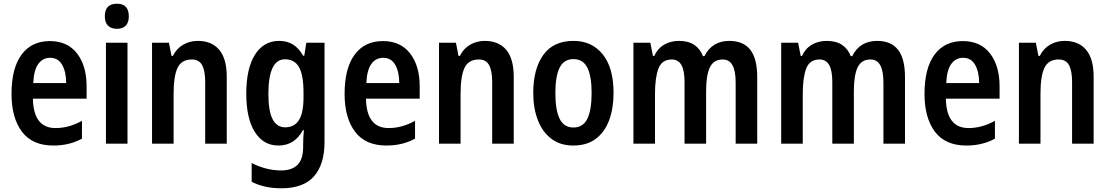

<svg xmlns="http://www.w3.org/2000/svg" viewBox="-20 -773 5968 1033"><path d="M248 -552Q343 -552 394.5 -485.5Q446 -419 446 -308V-242H157Q160 -84 279 -84Q351 -84 421 -123V-27Q354 10 267 10Q154 10 98 -64.5Q42 -139 42 -268Q42 -406 96 -479Q150 -552 248 -552ZM250 -462Q210 -462 186 -429Q162 -396 159 -326H336Q336 -386 314.5 -424Q293 -462 250 -462Z M609 -753Q673 -753 673 -685Q673 -651 656 -634.5Q639 -618 609 -618Q579 -618 561.5 -634.5Q544 -651 544 -685Q544 -753 609 -753ZM666 -543V0H550V-543Z M1044 -553Q1119 -553 1159.5 -505Q1200 -457 1200 -360V0H1084V-332Q1084 -392 1067.5 -422.5Q1051 -453 1012 -453Q957 -453 935.5 -408.5Q914 -364 914 -268V0H798V-543H889L903 -472H910Q930 -512 965.5 -532.5Q1001 -553 1044 -553Z M1482 -553Q1524 -553 1555.5 -534Q1587 -515 1611 -473H1617L1628 -543H1726V-9Q1726 111 1669.5 175.5Q1613 240 1493 240Q1402 240 1334 205V104Q1412 144 1493 144Q1550 144 1580.5 114Q1611 84 1611 17V4Q1611 -32 1615 -73H1610Q1565 10 1478 10Q1397 10 1351 -63Q1305 -136 1305 -269Q1305 -405 1352 -479Q1399 -553 1482 -553ZM1513 -454Q1424 -454 1424 -267Q1424 -176 1446.5 -132Q1469 -88 1515 -88Q1564 -88 1588.5 -127Q1613 -166 1613 -250V-274Q1613 -369 1589 -411.5Q1565 -454 1513 -454Z M2040 -552Q2135 -552 2186.5 -485.5Q2238 -419 2238 -308V-242H1949Q1952 -84 2071 -84Q2143 -84 2213 -123V-27Q2146 10 2059 10Q1946 10 1890 -64.5Q1834 -139 1834 -268Q1834 -406 1888 -479Q1942 -552 2040 -552ZM2042 -462Q2002 -462 1978 -429Q1954 -396 1951 -326H2128Q2128 -386 2106.5 -424Q2085 -462 2042 -462Z M2588 -553Q2663 -553 2703.5 -505Q2744 -457 2744 -360V0H2628V-332Q2628 -392 2611.5 -422.5Q2595 -453 2556 -453Q2501 -453 2479.5 -408.5Q2458 -364 2458 -268V0H2342V-543H2433L2447 -472H2454Q2474 -512 2509.5 -532.5Q2545 -553 2588 -553Z M3281 -273Q3281 -190 3257.5 -126.5Q3234 -63 3186 -26.5Q3138 10 3064 10Q2995 10 2947 -26Q2899 -62 2874 -126Q2849 -190 2849 -273Q2849 -402 2903 -477.5Q2957 -553 3066 -553Q3164 -553 3222.5 -481Q3281 -409 3281 -273ZM2968 -272Q2968 -181 2991 -134Q3014 -87 3065 -87Q3117 -87 3140 -134Q3163 -181 3163 -273Q3163 -363 3140 -409Q3117 -455 3065 -455Q3014 -455 2991 -409Q2968 -363 2968 -272Z M3904 -553Q3979 -553 4016.5 -505.5Q4054 -458 4054 -358V0H3938V-330Q3938 -453 3869 -453Q3819 -453 3799 -410Q3779 -367 3779 -284V0H3663V-331Q3663 -394 3646 -423.5Q3629 -453 3594 -453Q3541 -453 3522.5 -404Q3504 -355 3504 -267V0H3388V-543H3479L3493 -472H3500Q3518 -512 3553 -532.5Q3588 -553 3633 -553Q3684 -553 3716 -531Q3748 -509 3762 -471H3770Q3811 -553 3904 -553Z M4699 -553Q4774 -553 4811.5 -505.5Q4849 -458 4849 -358V0H4733V-330Q4733 -453 4664 -453Q4614 -453 4594 -410Q4574 -367 4574 -284V0H4458V-331Q4458 -394 4441 -423.5Q4424 -453 4389 -453Q4336 -453 4317.5 -404Q4299 -355 4299 -267V0H4183V-543H4274L4288 -472H4295Q4313 -512 4348 -532.5Q4383 -553 4428 -553Q4479 -553 4511 -531Q4543 -509 4557 -471H4565Q4606 -553 4699 -553Z M5160 -552Q5255 -552 5306.5 -485.5Q5358 -419 5358 -308V-242H5069Q5072 -84 5191 -84Q5263 -84 5333 -123V-27Q5266 10 5179 10Q5066 10 5010 -64.5Q4954 -139 4954 -268Q4954 -406 5008 -479Q5062 -552 5160 -552ZM5162 -462Q5122 -462 5098 -429Q5074 -396 5071 -326H5248Q5248 -386 5226.5 -424Q5205 -462 5162 -462Z M5708 -553Q5783 -553 5823.5 -505Q5864 -457 5864 -360V0H5748V-332Q5748 -392 5731.5 -422.5Q5715 -453 5676 -453Q5621 -453 5599.5 -408.5Q5578 -364 5578 -268V0H5462V-543H5553L5567 -472H5574Q5594 -512 5629.5 -532.5Q5665 -553 5708 -553Z"/></svg>

Font: Noto Sans Condensed SemiBold
Style: Regular
Weight: 600
Width: 3
Designer: Monotype Design Team
Foundry: Monotype Imaging Inc.
Version: Version 2.013; ttfautohint (v1.8.4.7-5d5b)